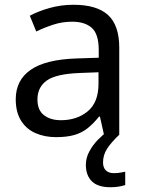

<svg xmlns="http://www.w3.org/2000/svg" viewBox="-20 -565 601 805"><path d="M288 -545Q386 -545 433 -502Q480 -459 480 -365V0H416L399 -76H395Q372 -47 347.5 -27.5Q323 -8 291.5 1Q260 10 215 10Q167 10 128.5 -7Q90 -24 68 -59.5Q46 -95 46 -149Q46 -229 109 -272.5Q172 -316 303 -320L394 -323V-355Q394 -422 365 -448Q336 -474 283 -474Q241 -474 203 -461.5Q165 -449 132 -433L105 -499Q140 -518 188 -531.5Q236 -545 288 -545ZM314 -259Q214 -255 175.5 -227Q137 -199 137 -148Q137 -103 164.5 -82Q192 -61 235 -61Q303 -61 348 -98.5Q393 -136 393 -214V-262ZM412 116Q412 138 424 149.5Q436 161 457 161Q474 161 485.5 158.5Q497 156 505 155V211Q491 215 477 217.5Q463 220 443 220Q390 220 365 195Q340 170 340 126Q340 97 354.5 70Q369 43 390.5 21Q412 -1 432 -15L480 0Q446 32 429 58.5Q412 85 412 116Z"/></svg>

Font: Noto Sans Ambassadori
Style: Regular
Weight: 400
Designer: Monotype Design Team
Foundry: Monotype Imaging Inc.
Version: Version 2.013